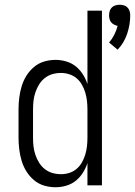

<svg xmlns="http://www.w3.org/2000/svg" viewBox="-20 -780 568 808"><path d="M475 -571 439 -601Q452 -616 461 -634Q470 -652 475 -671Q467 -673 460 -676.5Q453 -680 448 -686Q443 -692 441 -700Q439 -708 439 -715Q439 -724 441.5 -733Q444 -742 450.5 -748.5Q457 -755 466 -757.5Q475 -760 484 -760Q493 -760 501.5 -757.5Q510 -755 516.5 -748.5Q523 -742 525.5 -733Q528 -724 528 -715Q528 -676 515 -637.5Q502 -599 475 -571ZM214 8Q189 8 165.5 1Q142 -6 123 -22Q104 -38 91 -59Q78 -80 71 -103.5Q64 -127 61 -151.5Q58 -176 58 -200V-320Q58 -344 61 -368.5Q64 -393 71 -416.5Q78 -440 91 -461Q104 -482 123 -498Q142 -514 165.5 -521Q189 -528 214 -528Q236 -528 258.5 -521.5Q281 -515 298.5 -501Q316 -487 328.5 -467.5Q341 -448 348 -426V-735H409V0H348V-94Q341 -72 328.5 -52.5Q316 -33 298.5 -19Q281 -5 258.5 1.5Q236 8 214 8ZM237 -47Q255 -47 272 -52.5Q289 -58 302.5 -69.5Q316 -81 325 -97Q334 -113 339 -130Q344 -147 346 -164.5Q348 -182 348 -200V-320Q348 -338 346 -355.5Q344 -373 339 -390Q334 -407 325 -423Q316 -439 302.5 -450.5Q289 -462 271.5 -467.5Q254 -473 237 -473Q218 -473 200.5 -468Q183 -463 168.5 -451.5Q154 -440 144.5 -424.5Q135 -409 129 -391.5Q123 -374 121 -356Q119 -338 119 -320V-200Q119 -182 121 -164Q123 -146 129 -128.5Q135 -111 144.5 -95.5Q154 -80 168.5 -68.5Q183 -57 200.5 -52Q218 -47 237 -47Z"/></svg>

Font: Iosevka SS18 Light
Style: Regular
Weight: 300
Monospace: yes
Designer: Belleve Invis
Foundry: Belleve Invis
Version: Version 25.1.1; ttfautohint (v1.8.4)